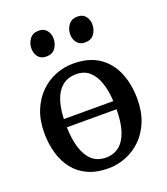

<svg xmlns="http://www.w3.org/2000/svg" viewBox="-146 -894 875 1007"><g transform="rotate(-20 292.0 -391.0)"><path d="M286 11Q221 11 173 -10.8Q125 -32.5 94 -71.8Q63 -111 47.5 -163.8Q32 -216.5 32 -278.5Q32 -349 54.2 -403.2Q76.5 -457.5 114.2 -494.5Q152 -531.5 199.5 -550.2Q247 -569 297.5 -569Q385 -569 441 -531.2Q497 -493.5 524.5 -428Q552 -362.5 552 -280Q552 -209 529.8 -154.5Q507.5 -100 469.8 -63.2Q432 -26.5 384.5 -7.8Q337 11 286 11ZM293 -46.5Q336.5 -46.5 367.2 -70.8Q398 -95 414.2 -143.8Q430.5 -192.5 431 -266H153.5Q155 -202 170 -152.2Q185 -102.5 215.2 -74.5Q245.5 -46.5 293 -46.5ZM153.5 -312H429.5Q426.5 -370.5 411.2 -415.5Q396 -460.5 367.2 -486Q338.5 -511.5 293 -511.5Q230 -511.5 194 -462.2Q158 -413 153.5 -312ZM179.5 -651.5Q150.5 -651.5 135.2 -671Q120 -690.5 120 -717Q120 -746.5 137 -769.8Q154 -793 187 -793H188Q217 -793 232.2 -773.5Q247.5 -754 247.5 -727.5Q247.5 -697.5 230.8 -674.5Q214 -651.5 180.5 -651.5ZM396 -651.5Q367.5 -651.5 352 -671Q336.5 -690.5 336.5 -717Q336.5 -746.5 353.5 -769.8Q370.5 -793 403.5 -793H404.5Q433.5 -793 448.8 -773.5Q464 -754 464 -727.5Q464 -697.5 447.2 -674.5Q430.5 -651.5 397 -651.5Z"/></g></svg>

Font: Merriweather 20pt Medium
Style: Regular
Weight: 500
Version: Version 2.100